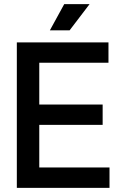

<svg xmlns="http://www.w3.org/2000/svg" viewBox="-20 -904 575 924"><path d="M61 0V-700H502V-602H169V-401H474V-303H169V-98H507V0ZM220 -758 289 -884H411L315 -758Z"/></svg>

Font: Space Grotesk Frontify Medium
Style: Regular
Weight: 500
Designer: Florian Karsten
Version: Version 2.000